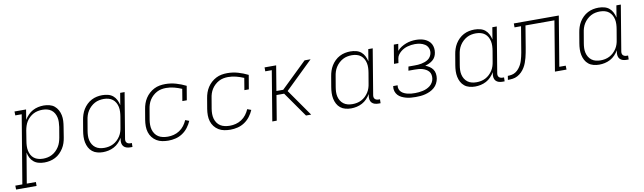

<svg xmlns="http://www.w3.org/2000/svg" viewBox="-94 -1071 6135 1829"><g transform="rotate(-10 2974.0 -156.5)"><path d="M-51 215 -52 177H16L126 -482H64L63 -520H175L159 -422Q173 -446 193.5 -467.5Q214 -489 239 -502.5Q264 -516 291.5 -522Q319 -528 346 -528Q374 -528 401.5 -521Q429 -514 449 -497.5Q469 -481 482 -457.5Q495 -434 500.5 -407Q506 -380 504.5 -351.5Q503 -323 498 -294L482 -194Q478 -168 469.5 -142Q461 -116 446 -92.5Q431 -69 411 -49Q391 -29 365.5 -16Q340 -3 313.5 2.5Q287 8 261 8Q232 8 205 1Q178 -6 157.5 -23Q137 -40 125 -64Q113 -88 108 -115L59 177H147V215ZM254 -30Q276 -30 298 -34.5Q320 -39 341 -50Q362 -61 379.5 -78Q397 -95 409.5 -115Q422 -135 429 -157Q436 -179 440 -201L457 -301Q460 -324 461 -347.5Q462 -371 457 -393Q452 -415 441 -434Q430 -453 412.5 -466Q395 -479 373 -484.5Q351 -490 327 -490Q305 -490 282.5 -485.5Q260 -481 240 -470.5Q220 -460 202 -443.5Q184 -427 172 -407.5Q160 -388 153 -366.5Q146 -345 142 -323L126 -223Q122 -200 121 -176Q120 -152 124.5 -130Q129 -108 139.5 -88.5Q150 -69 167.5 -55.5Q185 -42 207.5 -36Q230 -30 254 -30Z M827 8Q799 8 772 1Q745 -6 724.5 -22.5Q704 -39 691.5 -62.5Q679 -86 673.5 -113Q668 -140 669 -168.5Q670 -197 675 -226L692 -326Q696 -352 704.5 -378Q713 -404 727.5 -427.5Q742 -451 762.5 -471Q783 -491 808 -504Q833 -517 859.5 -522.5Q886 -528 912 -528Q941 -528 968.5 -521Q996 -514 1016 -497Q1036 -480 1048 -456Q1060 -432 1066 -405L1085 -520H1128L1055 -81Q1053 -71 1054.5 -61Q1056 -51 1062 -44Q1068 -37 1077.5 -33.5Q1087 -30 1098 -30H1112L1111 8H1091Q1072 8 1055 3Q1038 -2 1026.5 -14.5Q1015 -27 1012 -45Q1009 -63 1012 -81L1015 -98Q1001 -74 980.5 -52.5Q960 -31 934.5 -17.5Q909 -4 881.5 2Q854 8 827 8ZM847 -30Q869 -30 891 -34.5Q913 -39 933.5 -49.5Q954 -60 971.5 -76.5Q989 -93 1001.5 -112.5Q1014 -132 1021 -153.5Q1028 -175 1031 -197L1048 -297Q1052 -320 1053 -344Q1054 -368 1049.5 -390Q1045 -412 1034 -431.5Q1023 -451 1006 -464.5Q989 -478 966.5 -484Q944 -490 920 -490Q898 -490 875.5 -485.5Q853 -481 832.5 -470Q812 -459 794 -442Q776 -425 763.5 -405Q751 -385 744 -363Q737 -341 734 -319L717 -219Q713 -196 712 -172.5Q711 -149 716 -127Q721 -105 732.5 -86Q744 -67 761.5 -54Q779 -41 801 -35.5Q823 -30 847 -30Z M1460 8Q1430 8 1400.5 2.5Q1371 -3 1346.5 -18Q1322 -33 1304.5 -55.5Q1287 -78 1278.5 -106Q1270 -134 1270 -164.5Q1270 -195 1275 -226L1292 -326Q1296 -352 1305 -378.5Q1314 -405 1329.5 -429Q1345 -453 1366.5 -472.5Q1388 -492 1413.5 -505Q1439 -518 1466.5 -523Q1494 -528 1521 -528Q1575 -528 1625 -513.5Q1675 -499 1721 -476L1698 -340H1655L1674 -455Q1639 -470 1601 -480Q1563 -490 1522 -490Q1500 -490 1477 -485.5Q1454 -481 1433.5 -470Q1413 -459 1395 -442.5Q1377 -426 1364 -405.5Q1351 -385 1344 -363Q1337 -341 1334 -319L1317 -219Q1313 -195 1313 -170.5Q1313 -146 1319 -124Q1325 -102 1338 -83Q1351 -64 1370 -52Q1389 -40 1413 -35Q1437 -30 1461 -30Q1490 -30 1519 -37.5Q1548 -45 1574 -62Q1600 -79 1619 -104Q1638 -129 1650 -157L1687 -143Q1673 -110 1650 -80Q1627 -50 1596 -29.5Q1565 -9 1530 -0.5Q1495 8 1460 8Z M2060 8Q2030 8 2000.5 2.5Q1971 -3 1946.5 -18Q1922 -33 1904.5 -55.5Q1887 -78 1878.5 -106Q1870 -134 1870 -164.5Q1870 -195 1875 -226L1892 -326Q1896 -352 1905 -378.5Q1914 -405 1929.5 -429Q1945 -453 1966.5 -472.5Q1988 -492 2013.5 -505Q2039 -518 2066.5 -523Q2094 -528 2121 -528Q2175 -528 2225 -513.5Q2275 -499 2321 -476L2298 -340H2255L2274 -455Q2239 -470 2201 -480Q2163 -490 2122 -490Q2100 -490 2077 -485.5Q2054 -481 2033.5 -470Q2013 -459 1995 -442.5Q1977 -426 1964 -405.5Q1951 -385 1944 -363Q1937 -341 1934 -319L1917 -219Q1913 -195 1913 -170.5Q1913 -146 1919 -124Q1925 -102 1938 -83Q1951 -64 1970 -52Q1989 -40 2013 -35Q2037 -30 2061 -30Q2090 -30 2119 -37.5Q2148 -45 2174 -62Q2200 -79 2219 -104Q2238 -129 2250 -157L2287 -143Q2273 -110 2250 -80Q2227 -50 2196 -29.5Q2165 -9 2130 -0.5Q2095 8 2060 8Z M2465 0 2545 -482H2482V-520H2594L2554 -279H2620L2629 -288L2869 -520H2927L2659 -260L2841 0H2791L2622 -241H2548L2508 0Z M3227 8Q3199 8 3172 1Q3145 -6 3124.5 -22.5Q3104 -39 3091.5 -62.5Q3079 -86 3073.5 -113Q3068 -140 3069 -168.5Q3070 -197 3075 -226L3092 -326Q3096 -352 3104.5 -378Q3113 -404 3127.5 -427.5Q3142 -451 3162.5 -471Q3183 -491 3208 -504Q3233 -517 3259.5 -522.5Q3286 -528 3312 -528Q3341 -528 3368.5 -521Q3396 -514 3416 -497Q3436 -480 3448 -456Q3460 -432 3466 -405L3485 -520H3528L3455 -81Q3453 -71 3454.5 -61Q3456 -51 3462 -44Q3468 -37 3477.5 -33.5Q3487 -30 3498 -30H3512L3511 8H3491Q3472 8 3455 3Q3438 -2 3426.5 -14.5Q3415 -27 3412 -45Q3409 -63 3412 -81L3415 -98Q3401 -74 3380.5 -52.5Q3360 -31 3334.5 -17.5Q3309 -4 3281.5 2Q3254 8 3227 8ZM3247 -30Q3269 -30 3291 -34.5Q3313 -39 3333.5 -49.5Q3354 -60 3371.5 -76.5Q3389 -93 3401.5 -112.5Q3414 -132 3421 -153.5Q3428 -175 3431 -197L3448 -297Q3452 -320 3453 -344Q3454 -368 3449.5 -390Q3445 -412 3434 -431.5Q3423 -451 3406 -464.5Q3389 -478 3366.5 -484Q3344 -490 3320 -490Q3298 -490 3275.5 -485.5Q3253 -481 3232.5 -470Q3212 -459 3194 -442Q3176 -425 3163.5 -405Q3151 -385 3144 -363Q3137 -341 3134 -319L3117 -219Q3113 -196 3112 -172.5Q3111 -149 3116 -127Q3121 -105 3132.5 -86Q3144 -67 3161.5 -54Q3179 -41 3201 -35.5Q3223 -30 3247 -30Z M3852 8Q3828 8 3804.5 6Q3781 4 3759 -2Q3737 -8 3716.5 -18Q3696 -28 3681.5 -44Q3667 -60 3660 -82Q3653 -104 3657 -128L3658 -132H3701L3700 -129Q3697 -111 3703 -94.5Q3709 -78 3721 -66.5Q3733 -55 3749 -48Q3765 -41 3781.5 -37Q3798 -33 3816 -31.5Q3834 -30 3853 -30Q3871 -30 3889.5 -32Q3908 -34 3927 -38Q3946 -42 3964 -50Q3982 -58 3997.5 -70Q4013 -82 4023.5 -99.5Q4034 -117 4037 -136Q4040 -155 4036.5 -174Q4033 -193 4021.5 -206.5Q4010 -220 3994 -229Q3978 -238 3960.5 -243Q3943 -248 3923.5 -249.5Q3904 -251 3885 -251H3826L3833 -290H3892Q3909 -290 3925.5 -291Q3942 -292 3959 -295.5Q3976 -299 3993 -305Q4010 -311 4025 -321.5Q4040 -332 4049.5 -348Q4059 -364 4062 -381Q4066 -407 4056 -430Q4046 -453 4025.5 -466Q4005 -479 3980.5 -484.5Q3956 -490 3930 -490Q3912 -490 3894 -487.5Q3876 -485 3858 -480Q3840 -475 3823.5 -466.5Q3807 -458 3792.5 -446Q3778 -434 3766.5 -418Q3755 -402 3752 -384L3745 -339H3702L3732 -520H3775L3764 -454Q3781 -474 3803.5 -488Q3826 -502 3849.5 -511Q3873 -520 3897.5 -524Q3922 -528 3946 -528Q3968 -528 3990 -524.5Q4012 -521 4031 -513Q4050 -505 4066.5 -491.5Q4083 -478 4092.5 -460Q4102 -442 4105 -420Q4108 -398 4104 -376Q4101 -356 4091.5 -337.5Q4082 -319 4065.5 -305.5Q4049 -292 4030 -283.5Q4011 -275 3992 -270Q4013 -262 4032 -249.5Q4051 -237 4063.5 -219Q4076 -201 4079.5 -177.5Q4083 -154 4079 -130Q4075 -107 4063.5 -84.5Q4052 -62 4033 -45.5Q4014 -29 3991.5 -18.5Q3969 -8 3945.5 -2Q3922 4 3898.5 6Q3875 8 3852 8Z M4427 8Q4399 8 4372 1Q4345 -6 4324.5 -22.5Q4304 -39 4291.5 -62.5Q4279 -86 4273.5 -113Q4268 -140 4269 -168.5Q4270 -197 4275 -226L4292 -326Q4296 -352 4304.5 -378Q4313 -404 4327.5 -427.5Q4342 -451 4362.5 -471Q4383 -491 4408 -504Q4433 -517 4459.5 -522.5Q4486 -528 4512 -528Q4541 -528 4568.5 -521Q4596 -514 4616 -497Q4636 -480 4648 -456Q4660 -432 4666 -405L4685 -520H4728L4655 -81Q4653 -71 4654.5 -61Q4656 -51 4662 -44Q4668 -37 4677.5 -33.5Q4687 -30 4698 -30H4712L4711 8H4691Q4672 8 4655 3Q4638 -2 4626.5 -14.5Q4615 -27 4612 -45Q4609 -63 4612 -81L4615 -98Q4601 -74 4580.5 -52.5Q4560 -31 4534.5 -17.5Q4509 -4 4481.5 2Q4454 8 4427 8ZM4447 -30Q4469 -30 4491 -34.5Q4513 -39 4533.5 -49.5Q4554 -60 4571.5 -76.5Q4589 -93 4601.5 -112.5Q4614 -132 4621 -153.5Q4628 -175 4631 -197L4648 -297Q4652 -320 4653 -344Q4654 -368 4649.5 -390Q4645 -412 4634 -431.5Q4623 -451 4606 -464.5Q4589 -478 4566.5 -484Q4544 -490 4520 -490Q4498 -490 4475.5 -485.5Q4453 -481 4432.5 -470Q4412 -459 4394 -442Q4376 -425 4363.5 -405Q4351 -385 4344 -363Q4337 -341 4334 -319L4317 -219Q4313 -196 4312 -172.5Q4311 -149 4316 -127Q4321 -105 4332.5 -86Q4344 -67 4361.5 -54Q4379 -41 4401 -35.5Q4423 -30 4447 -30Z M4744 0 4750 -38Q4769 -38 4789 -42Q4809 -46 4826.5 -57.5Q4844 -69 4857.5 -85.5Q4871 -102 4880.5 -120Q4890 -138 4896 -157Q4902 -176 4906.5 -195.5Q4911 -215 4914.5 -234Q4918 -253 4921 -273L4956 -482H4893V-520H5328L5248 -38H5310L5311 0H5199L5279 -482H4999L4964 -271Q4960 -248 4955.5 -224.5Q4951 -201 4945 -178Q4939 -155 4930.5 -132Q4922 -109 4909 -87.5Q4896 -66 4878 -48Q4860 -30 4837.5 -18Q4815 -6 4791 -3Q4767 0 4744 0Z M5627 8Q5599 8 5572 1Q5545 -6 5524.5 -22.5Q5504 -39 5491.5 -62.5Q5479 -86 5473.5 -113Q5468 -140 5469 -168.5Q5470 -197 5475 -226L5492 -326Q5496 -352 5504.5 -378Q5513 -404 5527.5 -427.5Q5542 -451 5562.5 -471Q5583 -491 5608 -504Q5633 -517 5659.5 -522.5Q5686 -528 5712 -528Q5741 -528 5768.5 -521Q5796 -514 5816 -497Q5836 -480 5848 -456Q5860 -432 5866 -405L5885 -520H5928L5855 -81Q5853 -71 5854.5 -61Q5856 -51 5862 -44Q5868 -37 5877.5 -33.5Q5887 -30 5898 -30H5912L5911 8H5891Q5872 8 5855 3Q5838 -2 5826.5 -14.5Q5815 -27 5812 -45Q5809 -63 5812 -81L5815 -98Q5801 -74 5780.5 -52.5Q5760 -31 5734.5 -17.5Q5709 -4 5681.5 2Q5654 8 5627 8ZM5647 -30Q5669 -30 5691 -34.5Q5713 -39 5733.5 -49.5Q5754 -60 5771.5 -76.5Q5789 -93 5801.5 -112.5Q5814 -132 5821 -153.5Q5828 -175 5831 -197L5848 -297Q5852 -320 5853 -344Q5854 -368 5849.5 -390Q5845 -412 5834 -431.5Q5823 -451 5806 -464.5Q5789 -478 5766.5 -484Q5744 -490 5720 -490Q5698 -490 5675.5 -485.5Q5653 -481 5632.5 -470Q5612 -459 5594 -442Q5576 -425 5563.5 -405Q5551 -385 5544 -363Q5537 -341 5534 -319L5517 -219Q5513 -196 5512 -172.5Q5511 -149 5516 -127Q5521 -105 5532.5 -86Q5544 -67 5561.5 -54Q5579 -41 5601 -35.5Q5623 -30 5647 -30Z"/></g></svg>

Font: Iosevka Etoile Extralight
Style: Italic
Weight: 200
Italic angle: -9°
Designer: Belleve Invis
Foundry: Belleve Invis
Version: Version 22.1.2; ttfautohint (v1.8.4)